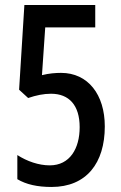

<svg xmlns="http://www.w3.org/2000/svg" viewBox="-20 -734 481 764"><path d="M223 -444C201 -444 175 -442 147 -435L160 -625H359V-714H77L56 -377L92 -344C124 -355 154 -361 183 -361C255 -361 297 -315 297 -228C297 -143 258 -76 178 -76C134 -76 88 -92 49 -117V-21C84 0 129 10 185 10C324 10 397 -85 397 -231C397 -358 330 -444 223 -444Z"/></svg>

Font: Noto Sans Lao ExtraCondensed Medium
Style: Regular
Weight: 500
Width: 2
Designer: Monotype Design Team
Foundry: Monotype Imaging Inc.
Version: Version 2.003